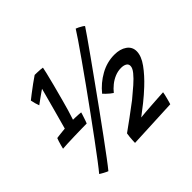

<svg xmlns="http://www.w3.org/2000/svg" viewBox="-159 -838 1032 1032"><g transform="rotate(-45 356.5 -322.0)"><path d="M179.2 -318.9Q185.8 -318.9 197.2 -318.5Q208.7 -318.2 220.4 -317.4Q232.1 -316.6 238.3 -315.8Q237.1 -311.4 234.5 -302.9Q231.8 -294.4 228.5 -284.5Q225.2 -274.6 222.2 -265.9Q219.1 -257.2 217 -252.5Q206.5 -252.5 180.2 -252Q154 -251.5 123.1 -250.7Q92.2 -249.8 66.5 -248.7Q40.9 -247.5 31.2 -246.5Q33.1 -254.5 36.4 -267Q39.8 -279.4 43.5 -291.3Q47.2 -303.1 49.9 -309.1Q57.4 -310.4 70.4 -311.8Q83.4 -313.1 96.2 -314.6Q108.9 -316.1 114.3 -316.3Q116.7 -325 123.2 -348.6Q129.6 -372.2 138.1 -402.8Q146.5 -433.3 154.8 -464.2Q163.2 -495 169.8 -519.4Q176.4 -543.8 179.1 -554.1Q175.2 -551.8 165.4 -544.9Q155.6 -538 143.6 -529.4Q131.6 -520.8 121.3 -513.2Q111.1 -505.8 105.9 -501.9Q101.9 -512.6 97.8 -526.3Q93.8 -540.1 91.9 -551.9Q99.3 -558.1 120.2 -574.1Q141.2 -590.1 164.9 -607.6Q188.6 -625.1 203.8 -634.9Q211.1 -634.9 222.5 -634.5Q233.8 -634.1 245.2 -633.3Q256.5 -632.6 263 -631.1Q262.3 -625.2 255.4 -596.3Q248.4 -567.4 237.3 -523.9Q226.2 -480.4 212.3 -430.1Q205.1 -402.9 196.6 -374.1Q188.2 -345.2 179.2 -318.9ZM535.8 -654.9Q542.3 -652.9 551.8 -648Q561.2 -643.2 570 -637.8Q578.7 -632.5 581.2 -629Q573.2 -616.5 547.5 -579.6Q521.8 -542.6 484.5 -490.3Q447.2 -438.1 403.9 -377.6Q360.6 -317.1 316.4 -255.8Q272.2 -194.4 232.3 -140.1Q192.5 -85.8 162.6 -46Q132.8 -6.2 118.2 11.2Q115.2 10.2 108.5 7.1Q101.8 3.9 94.1 -0.2Q86.4 -4.3 80.4 -8Q74.4 -11.6 72.4 -13.1Q86.4 -29.5 116.5 -69Q146.6 -108.5 186.4 -162.5Q226.2 -216.6 270.7 -277.7Q315.1 -338.8 358.6 -399.5Q402.1 -460.2 439.2 -513.1Q476.3 -566 502 -603.6Q527.7 -641.2 535.8 -654.9ZM626 -81Q625.5 -75.8 623.1 -65.2Q620.6 -54.7 617.6 -42.8Q614.6 -30.9 611.8 -21.4Q608.9 -11.8 607.7 -8L326.9 5Q326.9 0.4 327.5 -11.8Q328.1 -23.9 329.4 -38Q330.7 -52.1 332.7 -61.8Q363.1 -83.4 400.3 -110.8Q437.6 -138.2 478.3 -169.1Q510.9 -195.8 539.2 -220.7Q567.6 -245.6 585 -267.2Q602.5 -288.8 602.5 -304.9Q602.5 -319.8 590.1 -326.6Q577.8 -333.4 559.1 -333.4Q534.4 -333.4 511.5 -323.9Q488.6 -314.4 469.4 -298.9Q450.2 -283.4 436 -265.5Q429 -269.8 419.8 -277.4Q410.6 -285 402.1 -293.2Q393.6 -301.4 388.8 -307.1Q425.3 -352.3 476.3 -380.7Q527.2 -409.1 583.4 -409.1Q627.1 -409.1 654.5 -389.8Q681.9 -370.4 681.9 -337.2Q681.9 -300.9 651.1 -258.2Q620.2 -215.4 574.6 -172.9Q542.8 -143.1 509.3 -116.2Q475.8 -89.3 447.1 -68.1Q458.9 -69.6 481.4 -71.4Q503.9 -73.2 530.9 -75Q557.9 -76.8 583.2 -78.5Q608.6 -80.1 626 -81Z"/></g></svg>

Font: Grandstander Thin
Style: Italic
Weight: 100
Italic angle: -15°
Designer: Tyler Finck
Foundry: Etcetera Type Co
Version: Version 1.200